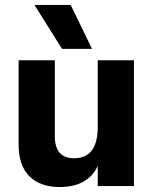

<svg xmlns="http://www.w3.org/2000/svg" viewBox="-20 -750 620 774"><path d="M520 0H374V-81Q334 4 220 4Q142 4 98.5 -39.5Q55 -83 55 -168V-507H201V-201Q201 -112 279 -112Q374 -112 374 -239V-507H520ZM351 -553H230L119 -730H265Z"/></svg>

Font: Hind Siliguri
Style: Bold
Weight: 700
Designer: Jyotish Sonowal
Foundry: Indian Type Foundry
Version: Version 1.001;PS 1.0;hotconv 1.0.86;makeotf.lib2.5.63406; tt